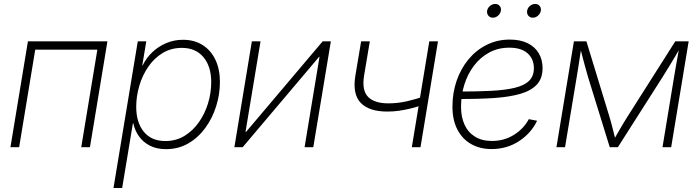

<svg xmlns="http://www.w3.org/2000/svg" viewBox="-20 -736 3496 960"><path d="M517.1 -529.3 429.7 0H386.2L466.8 -487.8H156.2L75.7 0H32.2L119.6 -529.3Z M547.4 204.1 668.9 -529.3H711.4L691.4 -409.2H693.4Q711.4 -446.3 741.7 -475.1Q772 -503.9 811.3 -520.5Q850.6 -537.1 894.5 -537.1Q951.7 -537.1 993.2 -510.7Q1034.7 -484.4 1057.1 -437Q1079.6 -389.6 1079.6 -325.7Q1079.6 -264.6 1060.8 -204.8Q1042 -145 1006.8 -96.7Q971.7 -48.3 921.9 -19.3Q872.1 9.8 810.1 9.8Q764.2 9.8 730.2 -7.3Q696.3 -24.4 675.3 -53.7Q654.3 -83 646.5 -119.6H644.5L590.8 204.1ZM806.6 -30.8Q859.9 -30.8 902.1 -56.4Q944.3 -82 974.4 -124.8Q1004.4 -167.5 1020.3 -219.7Q1036.1 -272 1036.1 -325.2Q1036.1 -404.3 997.1 -450.4Q958 -496.6 889.6 -496.6Q835.4 -496.6 793.2 -470.9Q751 -445.3 721.4 -402.3Q691.9 -359.4 676.5 -306.9Q661.1 -254.4 661.1 -201.7Q661.1 -123.5 699.2 -77.1Q737.3 -30.8 806.6 -30.8Z M1546.4 0H1502.9L1577.6 -452.1H1575.7L1193.4 0H1151.9L1239.3 -529.3H1282.7L1207.5 -76.2H1210L1593.3 -529.3H1634.3Z M1916.5 -178.2Q1825.2 -178.2 1783.4 -221.9Q1741.7 -265.6 1756.8 -357.4L1785.6 -529.3H1829.1L1800.3 -357.4Q1788.6 -284.2 1820.3 -251.7Q1852.1 -219.2 1921.9 -219.2Q1968.8 -219.2 2014.9 -229.7Q2061 -240.2 2110.8 -257.8L2103.5 -214.4Q2065.4 -201.7 2033.9 -193.8Q2002.4 -186 1974.1 -182.1Q1945.8 -178.2 1916.5 -178.2ZM2039.1 0 2126.5 -529.3H2169.9L2082.5 0Z M2438 9.3Q2378.9 9.3 2335 -16.1Q2291 -41.5 2266.6 -88.9Q2242.2 -136.2 2242.2 -202.6Q2242.2 -272 2263.4 -333Q2284.7 -394 2323.2 -440.2Q2361.8 -486.3 2414.3 -512.2Q2466.8 -538.1 2529.3 -538.1Q2581.5 -538.1 2618.2 -520Q2654.8 -502 2673.8 -469.7Q2692.9 -437.5 2692.9 -395.5Q2692.9 -343.8 2664.1 -313Q2635.3 -282.2 2581.1 -266.6Q2526.9 -251 2449.2 -245.8Q2371.6 -240.7 2273.9 -240.7L2277.8 -278.3Q2368.7 -278.3 2438 -282Q2507.3 -285.6 2554.4 -297.1Q2601.6 -308.6 2625.5 -332Q2649.4 -355.5 2649.4 -395Q2649.4 -440.9 2618.2 -469.2Q2586.9 -497.6 2526.4 -497.6Q2470.2 -497.6 2425.5 -473.1Q2380.9 -448.7 2349.4 -407Q2317.9 -365.2 2301.5 -312.3Q2285.2 -259.3 2285.2 -201.7Q2285.2 -151.4 2302.5 -113Q2319.8 -74.7 2354.5 -53Q2389.2 -31.2 2439.9 -31.2Q2500.5 -31.2 2549.3 -61.5Q2598.1 -91.8 2624 -140.1L2665.5 -132.3Q2635.7 -69.8 2575.2 -30.3Q2514.6 9.3 2438 9.3ZM2644 -647.5Q2629.9 -647.5 2621.6 -657.7Q2613.3 -668 2615.7 -682.1Q2617.7 -696.3 2629.6 -706.3Q2641.6 -716.3 2655.8 -716.3Q2669.9 -716.3 2678.2 -706.3Q2686.5 -696.3 2684.1 -682.1Q2681.6 -668 2669.9 -657.7Q2658.2 -647.5 2644 -647.5ZM2444.3 -647.5Q2430.2 -647.5 2421.9 -657.7Q2413.6 -668 2415.5 -682.1Q2418 -696.3 2429.9 -706.3Q2441.9 -716.3 2456.1 -716.3Q2470.2 -716.3 2478.5 -706.3Q2486.8 -696.3 2484.4 -682.1Q2481.9 -668 2470.2 -657.7Q2458.5 -647.5 2444.3 -647.5Z M2762.2 0 2849.6 -529.3H2912.1L3026.9 -153.3Q3031.7 -137.7 3035.9 -122.3Q3040 -106.9 3043.7 -92Q3047.4 -77.1 3051 -63Q3054.7 -48.8 3058.1 -34.2H3047.4Q3055.7 -48.8 3064 -63.2Q3072.3 -77.6 3080.8 -92.3Q3089.4 -106.9 3098.6 -122.3Q3107.9 -137.7 3117.7 -153.3L3356.4 -529.3H3423.3L3335.9 0H3292.5L3350.1 -349.6Q3353.5 -370.1 3356.9 -389.4Q3360.4 -408.7 3363.5 -427.2Q3366.7 -445.8 3370.1 -464.6Q3373.5 -483.4 3377 -502H3383.8Q3369.1 -476.1 3354.5 -451.7Q3339.8 -427.2 3324.7 -402.3Q3309.6 -377.4 3292.5 -350.1L3069.3 0H3028.8L2920.4 -350.1Q2912.6 -377.4 2905.8 -402.1Q2898.9 -426.8 2892.6 -451.4Q2886.2 -476.1 2879.9 -502H2887.7Q2884.3 -482.9 2881.3 -464.4Q2878.4 -445.8 2875.7 -427.5Q2873 -409.2 2869.9 -389.6Q2866.7 -370.1 2863.3 -349.6L2805.2 0Z"/></svg>

Font: Inter 24pt ExtraLight
Style: Italic
Weight: 250
Italic angle: -9.3988°
Version: Version 4.001;git-66647c0bb